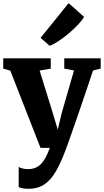

<svg xmlns="http://www.w3.org/2000/svg" viewBox="-21 -918 645 1192"><path d="M156 254Q136.5 254 121 251.2Q105.5 248.5 95 243.5V118Q102 123.5 118.2 127.8Q134.5 132 152.5 132Q179 132 199.2 123.5Q219.5 115 235.2 98.2Q251 81.5 263.8 56.8Q276.5 32 288.5 0H230.5L43 -479.5L-1 -492V-556H294V-492L225 -480L307.5 -213.5L337.5 -113L361.5 -214L438.5 -480.5L378 -492V-556H604V-492L556.5 -480.5Q538 -424 516 -359Q494 -294 472.2 -230.8Q450.5 -167.5 432 -114.5Q413.5 -61.5 401.2 -27.2Q389 7 386.5 12.5Q358 89.5 327.2 143.5Q296.5 197.5 255.8 225.8Q215 254 156 254ZM287 -634 231 -683 405 -898.5 501 -813Q488 -790.5 462 -763.2Q436 -736 404.5 -709.5Q373 -683 342.2 -662.8Q311.5 -642.5 289 -634Z"/></svg>

Font: Merriweather Light 18pt Black
Style: Regular
Weight: 900
Version: Version 2.100